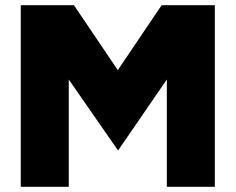

<svg xmlns="http://www.w3.org/2000/svg" viewBox="-20 -720 908 740"><path d="M435 -140 60 -680 151 -700H265L529 -309ZM60 0V-700H245V0ZM435 -140 339 -309 603 -700H719L808 -683ZM623 0V-700H808V0Z"/></svg>

Font: Figtree Light Black
Style: Regular
Weight: 900
Version: Version 2.000